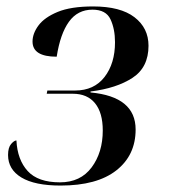

<svg xmlns="http://www.w3.org/2000/svg" viewBox="-20 -566 526 596"><path d="M168 10Q88 10 46.5 -15Q5 -40 5 -85Q5 -108 14.5 -119Q24 -130 31 -130Q34 -70 66 -35Q98 0 166 0Q230 0 264.5 -46.5Q299 -93 299 -161Q299 -216 275 -245.5Q251 -275 206 -275H125L127 -285H213Q272 -285 304.5 -327Q337 -369 337 -435Q337 -476 323 -506Q309 -536 267 -536Q221 -536 194 -498.5Q167 -461 156 -390Q81 -390 81 -437Q81 -462 99.5 -487Q118 -512 159 -529Q200 -546 269 -546Q354 -546 397.5 -512.5Q441 -479 441 -424Q441 -357 391.5 -324.5Q342 -292 261 -282V-279Q401 -266 401 -164Q401 -84 341 -37Q281 10 168 10Z"/></svg>

Font: Noto Serif Display SemiCondensed Medium
Style: Italic
Weight: 500
Width: 4
Italic angle: -12°
Designer: Monotype Design Team
Foundry: Monotype Imaging Inc.
Version: Version 2.009